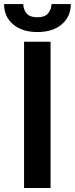

<svg xmlns="http://www.w3.org/2000/svg" viewBox="-48 -935 372 955"><path d="M203.5 -727.3V0H71.7V-727.3ZM208.1 -914.8H304.3Q304.3 -852.6 259.4 -814.1Q214.5 -775.6 137.8 -775.6Q61.8 -775.6 16.9 -814.1Q-28.1 -852.6 -27.7 -914.8H67.8Q67.8 -889.2 83.8 -869.1Q99.8 -849.1 137.8 -849.1Q175.4 -849.1 191.6 -869Q207.7 -888.8 208.1 -914.8Z"/></svg>

Font: Inter Zeller Semi Bold
Style: Regular
Weight: 600
Designer: Rasmus Andersson; Joe Bland
Foundry: zeller
Version: Version 3.015;git-dec3a8cb1